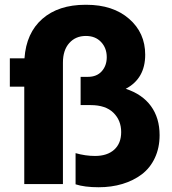

<svg xmlns="http://www.w3.org/2000/svg" viewBox="-20 -767 715 800"><path d="M391.1 13.2Q332.5 13.2 294.9 1V-128.9Q335.9 -117.2 376 -117.2Q426.8 -117.2 455.8 -143.3Q484.9 -169.4 484.9 -216.8Q484.9 -265.6 452.4 -297.4Q419.9 -329.1 357.9 -329.1H315.9V-446.8H346.2Q383.3 -446.8 404.1 -470.2Q424.8 -493.7 424.8 -528.8Q424.8 -566.9 401.1 -592Q377.4 -617.2 337.9 -617.2Q294.9 -617.2 268.6 -587.6Q242.2 -558.1 242.2 -505.9V0H81.1V-405.8H21V-523.9H82Q89.4 -629.9 156.5 -688.5Q223.6 -747.1 335.9 -747.1H339.8Q450.7 -747.1 517.8 -688.7Q585 -630.4 585 -539.1Q585 -439.5 503.9 -397Q572.8 -374.5 608.9 -325Q645 -275.4 645 -204.1Q645 -150.9 625.2 -108.9Q605.5 -66.9 570.6 -40.5Q535.6 -14.2 490 -0.5Q444.3 13.2 391.1 13.2Z"/></svg>

Font: Sora
Style: Bold
Weight: 700
Designer: Jonathan Barnbrook, Julián Moncada
Foundry: Barnbrook Fonts
Version: Version 2.000